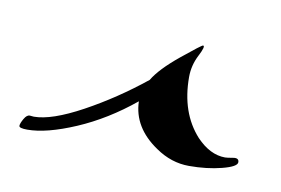

<svg xmlns="http://www.w3.org/2000/svg" viewBox="-36 -545 404 276"><g transform="rotate(10 166.5 -407.0)"><path d="M301 -341Q304 -341 312.5 -342.5Q321 -344 321 -337.5Q321 -331 299.5 -325.5Q278 -320 252 -320Q226 -320 203 -336Q166 -361 165 -399Q126 -367 84 -349Q42 -331 14 -331Q2 -331 2 -334.5Q2 -338 6 -345Q10 -352 14.5 -351.5Q19 -351 20 -351Q46 -351 90 -375Q134 -399 175 -432Q185 -449 212.5 -471.5Q240 -494 242 -494Q246 -494 238 -478.5Q230 -463 230 -446Q230 -394 259 -362Q279 -341 301 -341Z"/></g></svg>

Font: Arizonia
Style: Regular
Weight: 400
Designer: Robert E. Leuschke
Foundry: Robert E. Leuschke
Version: Version 1.003